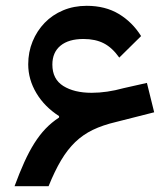

<svg xmlns="http://www.w3.org/2000/svg" viewBox="-20 -640 566 660"><path d="M30 0Q47 -46 63.5 -82.5Q80 -119 98 -147.5Q116 -176 136.5 -197.5Q157 -219 183 -236V-241Q133 -273 105 -320Q77 -367 77 -419Q77 -461 92 -497.5Q107 -534 133.5 -561.5Q160 -589 197 -604.5Q234 -620 278 -620Q342 -620 388.5 -592Q435 -564 465 -516L390 -442Q366 -476 337 -491Q308 -506 267 -506Q216 -506 188 -483Q160 -460 160 -418Q160 -368 197.5 -344.5Q235 -321 295 -321Q321 -321 348.5 -325Q376 -329 405 -337L485 -355L510 -254L380 -221Q333 -210 299 -193.5Q265 -177 238.5 -151.5Q212 -126 190 -89Q168 -52 147 0Z"/></svg>

Font: IBM Plex Arabic Medium
Style: Regular
Weight: 500
Designer: Mike Abbink, Paul van der Laan, Pieter van Rosmalen, Wael Morcos, Khajak Apelian
Foundry: Bold Monday
Version: Version 1.0